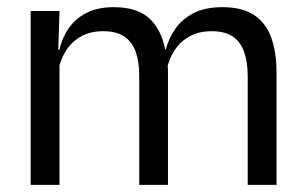

<svg xmlns="http://www.w3.org/2000/svg" viewBox="-20 -519 856 539"><path d="M675.4 0V-305.7Q675.4 -344.2 665.7 -372.4Q656.1 -400.7 633.9 -416.1Q611.7 -431.4 574.1 -431.4Q538.6 -431.4 512.5 -417.1Q486.4 -402.7 470.4 -378.3Q454.4 -353.9 448 -322.9L435.5 -380.5H445.6Q453.6 -411.8 472.7 -438.8Q491.7 -465.9 524.1 -482.4Q556.4 -498.9 604.5 -498.9Q658.9 -498.9 692.2 -477.5Q725.6 -456 741 -414.7Q756.3 -373.5 756.3 -314.5V0ZM66.1 0V-488.2H147L143.4 -370.8L147 -366.1V0ZM370.9 0V-305.6Q370.9 -344.1 361.3 -372.4Q351.6 -400.7 329.5 -416.1Q307.4 -431.4 269.8 -431.4Q234 -431.4 208 -417Q181.9 -402.5 165.9 -377.8Q150 -353 143.5 -321.5L128.7 -378.9H146.7Q153.9 -412.1 172.5 -439.3Q191.2 -466.5 222.7 -482.7Q254.3 -498.9 299.9 -498.9Q367.6 -498.9 402.7 -464.1Q437.9 -429.2 447 -361.9Q449.3 -352 450.4 -340.3Q451.5 -328.6 451.5 -317.1V0Z"/></svg>

Font: Anek Latin Medium
Style: Regular
Weight: 500
Designer: Yesha Goshar
Foundry: Ek Type
Version: Version 1.003